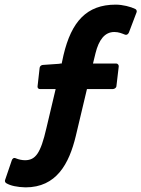

<svg xmlns="http://www.w3.org/2000/svg" viewBox="-20 -698 610 828"><path d="M569 -645C571 -650 569 -656 564 -659C544 -669 509 -678 479 -678C353 -678 288 -604 254 -461L246 -424H238L237 -423L165 -418C159 -418 152 -413 151 -406L142 -326C141 -321 144 -314 152 -314H220L180 -145C155 -36 133 -8 89 -7C75 -7 61 -10 49 -15C37 -21 32 -10 31 -7L2 78C0 83 2 89 7 92C25 103 54 109 90 110C223 110 278 9 307 -112L355 -314H467C472 -314 481 -318 482 -326L492 -411C493 -416 489 -424 481 -424H381L392 -469C406 -525 431 -560 473 -560C492 -560 505 -554 518 -549C528 -545 534 -553 536 -558Z"/></svg>

Font: Falling Sky
Style: BdObl
Weight: 700
Designer: Paul D. Hunt
Foundry: Adobe Systems Incorporated
Version: Version 1.02